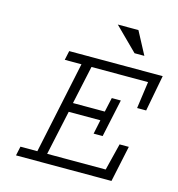

<svg xmlns="http://www.w3.org/2000/svg" viewBox="-109 -827 853 922"><g transform="rotate(15 318.0 -366.5)"><path d="M170.9 -549.8H635.7L601.6 -370.1H556.6L575.2 -503.9H293.9L252.9 -313.5H411.1L426.8 -384.8H471.7L431.6 -197.3H386.7L401.4 -267.6H244.1L196.3 -45.9H487.3L520.5 -179.7H566.4L528.3 0H53.7L63.5 -45.9H147.5L244.1 -503.9H161.1ZM363.3 -733.4H465.8L525.4 -621.1H476.6Z"/></g></svg>

Font: Thabit-Oblique
Style: Oblique
Weight: 500
Designer: Regenerated by Nadim Shaikli
Foundry: MAK Alagha
Version: 0.01